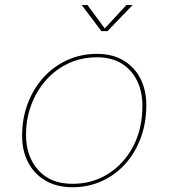

<svg xmlns="http://www.w3.org/2000/svg" viewBox="-20 -758 690 786"><path d="M277 8.5Q213 8.5 166.8 -18.2Q120.5 -45 95.5 -92.5Q70.5 -140 70.5 -203Q70.5 -272.5 93.2 -333.2Q116 -394 157 -439.8Q198 -485.5 254.2 -511.5Q310.5 -537.5 377 -537.5Q441.5 -537.5 486.8 -509.8Q532 -482 555.5 -434.8Q579 -387.5 579 -328.5Q579 -254.5 556 -192.8Q533 -131 492 -86Q451 -41 396 -16.2Q341 8.5 277 8.5ZM277 -5.5Q357.5 -5.5 422.2 -46Q487 -86.5 525 -158.5Q563 -230.5 563 -325Q563 -382 541.5 -426.8Q520 -471.5 478.5 -497.5Q437 -523.5 377 -523.5Q314 -523.5 260.8 -498.8Q207.5 -474 168.5 -430Q129.5 -386 108 -328.8Q86.5 -271.5 86.5 -206Q86.5 -117.5 136.8 -61.5Q187 -5.5 277 -5.5ZM314.5 -737.5H338L413 -636H403.5L497.5 -737.5H523L420 -630.5H395Z"/></svg>

Font: Epilogue Thin
Style: Italic
Weight: 250
Italic angle: -12°
Designer: Tyler Finck
Foundry: Etcetera Type Co
Version: Version 2.112